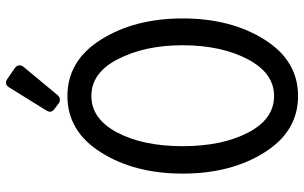

<svg xmlns="http://www.w3.org/2000/svg" viewBox="-203 -779 992 626"><g transform="rotate(-90 293.0 -466.0)"><path d="M293 -68.4Q366.7 -68.4 411.6 -151.9Q458 -238.3 458.5 -366.2Q458.5 -491.7 411.6 -580.6Q367.7 -664.1 293 -664.1Q218.8 -664.1 174.3 -580.6Q129.4 -496.1 129.4 -366.2Q129.4 -237.3 174.3 -151.9Q218.3 -68.4 293 -68.4ZM108.4 -100.6Q40 -210 40 -366.2Q40 -522.5 108.4 -631.8Q177.2 -742.2 293 -742.2Q408.7 -742.2 477.5 -631.8Q545.9 -522.5 545.9 -366.2Q545.9 -210 477.5 -100.6Q408.7 9.8 293 9.8Q177.2 9.8 108.4 -100.6ZM335.9 -942.4Q342.3 -942.4 348.1 -938.5L383.3 -914.1Q393.1 -907.2 393.1 -898.4Q393.1 -891.1 387.2 -884.3L296.9 -775.4Q289.6 -766.6 281.7 -766.6Q274.4 -766.6 268.6 -771L251.5 -783.7Q241.7 -791 241.7 -798.8Q241.7 -804.2 245.6 -810.5L321.3 -932.6Q327.1 -942.4 335.9 -942.4Z"/></g></svg>

Font: Simply Mono
Style: Book
Weight: 400
Designer: Wojciech Kalinowski "wmk69" (wmk69@o2.pl)
Foundry: Wojciech Kalinowski "wmk69" (wmk69@o2.pl)
Version: Version 1.0.0